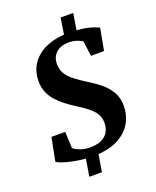

<svg xmlns="http://www.w3.org/2000/svg" viewBox="-175 -957 956 1178"><g transform="rotate(-20 303.5 -368.0)"><path d="M199.5 121.5 217.5 9.5Q174 6 136 -2Q98 -10 71.2 -19.2Q44.5 -28.5 35 -36L64.5 -188H154.5L159.5 -80Q178.5 -65 206.2 -55.5Q234 -46 266.5 -46Q313 -46 342.5 -60.5Q372 -75 386 -100.2Q400 -125.5 400 -157.5Q400 -182.5 391.8 -202.5Q383.5 -222.5 367 -240.5Q350.5 -258.5 326 -276.5Q301.5 -294.5 269 -315Q238 -334.5 209.2 -356.5Q180.5 -378.5 157.2 -404.8Q134 -431 120.5 -462.8Q107 -494.5 107 -534Q107 -599.5 138.5 -646.5Q170 -693.5 225.2 -720.2Q280.5 -747 351.5 -751L368 -857H450.5L433 -750Q468 -747.5 495.2 -742Q522.5 -736.5 542.2 -729.2Q562 -722 574.5 -715.5L548 -572.5H462.5L450 -670.5Q433.5 -682.5 411 -689.5Q388.5 -696.5 360 -696.5Q335 -696.5 314.5 -689.5Q294 -682.5 279.5 -669.5Q265 -656.5 257 -638Q249 -619.5 249 -596.5Q249 -560.5 265.2 -533Q281.5 -505.5 313.2 -481Q345 -456.5 390.5 -428Q431.5 -403.5 467 -374Q502.5 -344.5 524.8 -306.2Q547 -268 547 -216.5Q547.5 -158.5 520.5 -109.2Q493.5 -60 438.8 -28Q384 4 300 10L281.5 121.5Z"/></g></svg>

Font: Merriweather 28pt ExtraBold
Style: Italic
Weight: 800
Italic angle: -7.8°
Version: Version 2.101